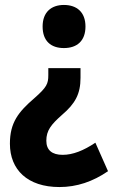

<svg xmlns="http://www.w3.org/2000/svg" viewBox="-20 -665 456 775"><path d="M325 -558C325 -616 290 -645 238 -645C187 -645 152 -616 152 -558C152 -499 186 -471 238 -471C291 -471 325 -500 325 -558ZM305 -351V-390H175V-362C175 -327 169 -313 119 -269C54 -213 20 -170 20 -85C20 20 91 90 220 90C290 90 355 68 416 26L365 -89C317 -57 274 -40 233 -40C190 -40 167 -59 167 -97C167 -138 186 -162 230 -201C284 -247 305 -286 305 -351Z"/></svg>

Font: Noto Sans Kannada UI Condensed ExtraBold
Style: Regular
Weight: 800
Width: 3
Designer: Jelle Bosma - Monotype Design Team
Foundry: Monotype Imaging Inc.
Version: Version 2.005